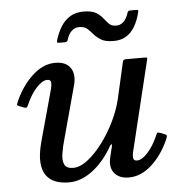

<svg xmlns="http://www.w3.org/2000/svg" viewBox="-54 -801 820 865"><g transform="rotate(-5 356.5 -369.0)"><path d="M480 -606.5Q512.5 -606.5 536 -620.8Q559.5 -635 575.5 -662Q591.5 -689 600.5 -726Q602 -732 601.2 -734.5Q600.5 -737 593.5 -737H566Q559 -737 556.5 -734.5Q554 -732 552 -726Q544 -701 530 -687.8Q516 -674.5 497 -674.5Q475.5 -674.5 463.8 -687Q452 -699.5 442.5 -711.5Q431 -727 411.8 -738.8Q392.5 -750.5 354.5 -750.5Q319.5 -750.5 294.2 -735Q269 -719.5 252.8 -693.2Q236.5 -667 226.5 -635Q224.5 -627.5 224.8 -623.8Q225 -620 233.5 -620H260Q269 -620 272.5 -627Q279.5 -653.5 294.5 -668Q309.5 -682.5 329 -682.5Q354 -682.5 367 -670.2Q380 -658 390.5 -645.5Q403.5 -630.5 423 -618.5Q442.5 -606.5 480 -606.5ZM25.5 -373Q21.5 -363 20.5 -359Q19.5 -355 30.5 -351L50 -343.5Q61 -339.5 64.2 -343.5Q67.5 -347.5 71.5 -357Q90.5 -400.5 117.2 -429.2Q144 -458 165.5 -458Q182.5 -458 182.8 -444Q183 -430 179 -415.5L114 -179Q100 -125 102.8 -88.8Q105.5 -52.5 121.8 -30.5Q138 -8.5 164.2 1Q190.5 10.5 223.5 10.5Q278.5 10.5 330.8 -29Q383 -68.5 422 -137.5Q426.5 -144.5 429.2 -143.8Q432 -143 429.5 -132.5L417.5 -83.5Q408 -40 429.5 -14Q451 12 494.5 12Q548.5 12 596.2 -30.5Q644 -73 675 -141.5Q680 -153.5 681 -159Q682 -164.5 668.5 -169.5L653.5 -175.5Q641 -180 638.5 -176.8Q636 -173.5 631 -162Q612.5 -119.5 586 -90.2Q559.5 -61 537.5 -61Q522.5 -61 520.8 -73Q519 -85 522 -97.5L622 -509.5Q624 -517 622 -518.5Q620 -520 610.5 -520H527.5Q520 -520 517 -517.5Q514 -515 512.5 -509L475.5 -346.5Q464 -296.5 438.8 -244.8Q413.5 -193 380.8 -149.5Q348 -106 313.5 -79.5Q279 -53 248.5 -53Q218.5 -53 209.2 -71Q200 -89 204.8 -120.5Q209.5 -152 221.5 -193L284 -423.5Q297 -471.5 277 -501.5Q257 -531.5 208 -531.5Q153.5 -531.5 105 -487Q56.5 -442.5 25.5 -373Z"/></g></svg>

Font: Besley Medium
Style: Italic
Weight: 500
Italic angle: -13°
Designer: Owen Earl
Foundry: indestructible type*
Version: Version 2.001